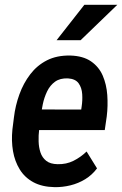

<svg xmlns="http://www.w3.org/2000/svg" viewBox="-20 -770 509 800"><path d="M207.5 9.8Q155.3 8.8 119.1 -10.7Q83 -30.3 62.3 -64Q41.5 -97.7 34.2 -140.1Q26.9 -182.6 31.7 -230.5L38.1 -281.2Q43.9 -330.1 60.8 -376.7Q77.6 -423.3 106 -460.4Q134.3 -497.6 175.5 -518.6Q216.8 -539.6 272.5 -538.6Q326.2 -537.1 359.1 -514.4Q392.1 -491.7 408 -455.1Q423.8 -418.5 427 -374Q430.2 -329.6 424.8 -285.2L416.5 -228H83L98.1 -314L318.4 -313.5L320.3 -326.7Q324.2 -351.6 322.5 -377.9Q320.8 -404.3 307.6 -422.9Q294.4 -441.4 263.2 -443.4Q230.5 -444.8 209.5 -429.7Q188.5 -414.6 176.3 -389.2Q164.1 -363.8 158.2 -335.2Q152.3 -306.6 149.4 -281.2L143.1 -230Q140.1 -205.6 140.9 -180.7Q141.6 -155.8 148.7 -134.5Q155.8 -113.3 172.6 -99.9Q189.5 -86.4 220.2 -85.9Q256.3 -85 286.1 -99.9Q315.9 -114.7 340.8 -138.7L384.3 -68.4Q363.8 -41 335.2 -23.4Q306.6 -5.9 273.7 2.2Q240.7 10.3 207.5 9.8ZM215.8 -602.5 331.5 -750H468.8L315.9 -602.5Z"/></svg>

Font: Roboto Condensed Medium
Style: Italic
Weight: 500
Italic angle: -12°
Designer: Christian Robertson
Foundry: Google
Version: Version 3.0; 2020